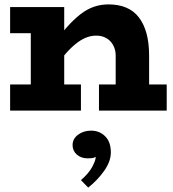

<svg xmlns="http://www.w3.org/2000/svg" viewBox="-20 -503 785 873"><path d="M506 0V-250Q506 -269 500 -285.5Q494 -302 482.5 -314.5Q471 -327 454.5 -334Q438 -341 417 -341Q393 -341 369 -331Q345 -321 320.5 -300.5Q296 -280 271 -250Q246 -220 219 -180V-299Q254 -346 285 -380.5Q316 -415 345.5 -438Q375 -461 406.5 -472Q438 -483 474 -483Q519 -483 553.5 -468.5Q588 -454 611 -424.5Q634 -395 646 -351.5Q658 -308 658 -250V0ZM26 0V-119H348V0ZM120 0V-471H272V0ZM26 -352V-471H235V-352ZM430 0V-119H738V0ZM484 190Q484 231 453.5 274Q423 317 381 350L348 316Q384 285 400 254.5Q416 224 415 210Q408 215 398.5 216Q389 217 379 217Q349 217 329.5 200Q310 183 310 157Q310 128 335 109.5Q360 91 394 91Q432 91 458 116.5Q484 142 484 190Z"/></svg>

Font: BioRhyme ExtraBold
Style: Regular
Weight: 800
Designer: Aoife Mooney
Foundry: Aoife Mooney Type
Version: Version 1.600;gftools[0.9.33]